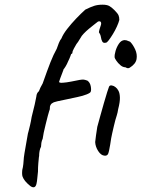

<svg xmlns="http://www.w3.org/2000/svg" viewBox="-20 -687 603 819"><path d="M127 111Q120 114 110 107Q100 100 87 85Q80 76 76.5 67Q73 58 75 38Q78 27 79.5 13Q81 -1 81 -5Q81 -12 84.5 -34Q88 -56 92.5 -80Q97 -104 99 -117Q100 -119 100.5 -122.5Q101 -126 102 -128Q105 -140 108.5 -154.5Q112 -169 115 -188Q123 -218 128 -241Q133 -264 135 -275Q136 -290 146 -298Q148 -304 152.5 -313.5Q157 -323 162 -331Q182 -388 195 -421Q208 -454 222 -479Q226 -491 231 -503.5Q236 -516 242 -523Q249 -541 266.5 -563.5Q284 -586 305 -608Q326 -630 344 -646Q366 -657 381.5 -662Q397 -667 417 -667Q436 -667 446 -661.5Q456 -656 468 -644Q482 -630 485.5 -622Q489 -614 489 -602Q486 -590 478.5 -573.5Q471 -557 461.5 -541.5Q452 -526 444 -515.5Q436 -505 432 -505Q421 -502 416.5 -509.5Q412 -517 410 -531Q409 -537 406 -542.5Q403 -548 402 -549Q402 -553 404.5 -562Q407 -571 410 -579Q413 -588 410 -593Q407 -598 398 -595Q393 -591 382 -582.5Q371 -574 359 -564Q347 -554 337 -543.5Q327 -533 324 -526Q322 -524 318 -516.5Q314 -509 306 -499Q300 -489 295.5 -480.5Q291 -472 290 -469Q289 -464 288.5 -460.5Q288 -457 284 -457Q284 -458 280.5 -448Q277 -438 270 -424Q266 -414 260 -404Q254 -394 250 -390H251Q251 -390 246.5 -378Q242 -366 237 -353Q232 -340 232 -338Q232 -333 247.5 -334Q263 -335 283.5 -339Q304 -343 319 -346Q331 -348 336.5 -347.5Q342 -347 353 -343Q364 -335 367 -319.5Q370 -304 367 -296Q366 -291 350 -284.5Q334 -278 310 -273Q289 -268 265.5 -263.5Q242 -259 225 -255Q208 -251 205 -248Q200 -246 197 -241.5Q194 -237 193 -232Q193 -226 192.5 -222Q192 -218 190 -214Q188 -209 184 -193Q180 -177 175 -157.5Q170 -138 166.5 -121Q163 -104 162 -95Q158 -87 156.5 -77.5Q155 -68 155 -61Q151 -54 149 -43.5Q147 -33 147 -26Q147 -25 147 -22Q147 -19 146 -17Q145 -9 143.5 9Q142 27 142 45L139 74Q138 87 135.5 97.5Q133 108 127 111ZM426 -23Q411 -24 399 -42.5Q387 -61 386 -81Q387 -93 389.5 -109.5Q392 -126 395 -146Q400 -164 407.5 -191.5Q415 -219 423 -246.5Q431 -274 437 -293.5Q443 -313 445 -317Q448 -324 457 -322.5Q466 -321 473 -315Q480 -310 485.5 -299.5Q491 -289 491.5 -270.5Q492 -252 484 -221Q482 -207 478.5 -196Q475 -185 472 -174.5Q469 -164 466 -150.5Q463 -137 458.5 -118Q454 -99 450 -70Q445 -39 441 -30.5Q437 -22 426 -23ZM469 -442Q468 -453 473 -470Q478 -487 487.5 -501Q497 -515 511 -516Q516 -516 519.5 -515Q523 -514 535 -509Q547 -497 556.5 -476.5Q566 -456 562.5 -435Q559 -414 533 -398Q529 -396 525.5 -396Q522 -396 515 -400Q504 -400 493.5 -409Q483 -418 476 -428.5Q469 -439 469 -442Z"/></svg>

Font: Caveat Medium
Style: Regular
Weight: 500
Designer: Pablo Impallari
Foundry: Pablo Impallari
Version: Version 2.000